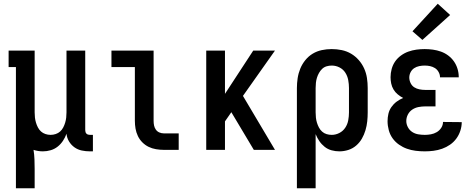

<svg xmlns="http://www.w3.org/2000/svg" viewBox="-20 -800 2540 1025"><path d="M65 205V-442H26V-530H165V-200Q165 -186 166.5 -172.5Q168 -159 172 -145.5Q176 -132 182.5 -119.5Q189 -107 199 -98Q209 -89 222.5 -84.5Q236 -80 250 -80Q264 -80 277.5 -84.5Q291 -89 301 -98Q311 -107 317.5 -119.5Q324 -132 328 -145.5Q332 -159 333.5 -172.5Q335 -186 335 -200V-530H435V-105Q435 -100 436.5 -95Q438 -90 441.5 -86.5Q445 -83 450 -81.5Q455 -80 460 -80H476V8H460Q438 8 416.5 3.5Q395 -1 377.5 -13.5Q360 -26 348.5 -45Q337 -64 335 -86Q328 -66 316 -48Q304 -30 287.5 -17Q271 -4 250.5 2Q230 8 209 8Q196 8 183.5 6Q171 4 159 0Q163 25 164 51Q165 77 165 102V205Z M854 0Q834 0 813 -3.5Q792 -7 773.5 -16Q755 -25 740 -40Q725 -55 716 -74Q707 -93 703.5 -113.5Q700 -134 700 -155V-442H575V-530H800V-155Q800 -142 802.5 -130Q805 -118 812 -108Q819 -98 830.5 -93Q842 -88 854 -88H934V0Z M1081 0V-530H1181V-299L1332 -530H1448L1277 -288L1448 0H1335L1215 -201L1181 -152V0Z M1565 205V-330Q1565 -356 1569 -382.5Q1573 -409 1583 -433.5Q1593 -458 1610 -479Q1627 -500 1649.5 -513.5Q1672 -527 1698 -532.5Q1724 -538 1751 -538Q1778 -538 1804.5 -532.5Q1831 -527 1854 -513.5Q1877 -500 1895 -479.5Q1913 -459 1924 -434.5Q1935 -410 1939 -383.5Q1943 -357 1943 -330V-200Q1943 -176 1940.5 -152Q1938 -128 1931 -104.5Q1924 -81 1912 -60Q1900 -39 1881.5 -23Q1863 -7 1839.5 0.5Q1816 8 1792 8Q1771 8 1750.5 2.5Q1730 -3 1713.5 -16Q1697 -29 1685 -46.5Q1673 -64 1665 -84V205ZM1751 -80Q1772 -80 1791.5 -90Q1811 -100 1823 -118Q1835 -136 1839 -157.5Q1843 -179 1843 -200V-330Q1843 -351 1839 -372.5Q1835 -394 1823.5 -412Q1812 -430 1792.5 -440Q1773 -450 1751 -450Q1737 -450 1723.5 -446Q1710 -442 1700 -432.5Q1690 -423 1683 -410.5Q1676 -398 1672 -385Q1668 -372 1666.5 -358Q1665 -344 1665 -330V-200Q1665 -186 1666.5 -172Q1668 -158 1672 -145Q1676 -132 1682.5 -119.5Q1689 -107 1699.5 -97.5Q1710 -88 1723.5 -84Q1737 -80 1751 -80Z M2248 8Q2223 8 2199 5Q2175 2 2152.5 -6Q2130 -14 2110 -28Q2090 -42 2076 -61.5Q2062 -81 2055.5 -105Q2049 -129 2049 -153Q2049 -173 2053.5 -192.5Q2058 -212 2069.5 -228.5Q2081 -245 2097 -257Q2113 -269 2132 -277Q2117 -285 2103.5 -296Q2090 -307 2081 -322Q2072 -337 2068.5 -354Q2065 -371 2065 -388Q2065 -410 2071 -432Q2077 -454 2089.5 -472Q2102 -490 2120.5 -503.5Q2139 -517 2160 -524.5Q2181 -532 2203 -535Q2225 -538 2247 -538Q2269 -538 2291 -535Q2313 -532 2334 -524.5Q2355 -517 2373 -503.5Q2391 -490 2403.5 -472Q2416 -454 2422.5 -432.5Q2429 -411 2429 -389Q2429 -389 2429 -388.5Q2429 -388 2429 -387H2329Q2329 -387 2329 -387.5Q2329 -388 2329 -388Q2329 -402 2321.5 -415.5Q2314 -429 2302 -436.5Q2290 -444 2276 -447Q2262 -450 2247 -450Q2233 -450 2218 -447Q2203 -444 2191 -436Q2179 -428 2172 -414.5Q2165 -401 2165 -386Q2165 -371 2172 -356.5Q2179 -342 2191.5 -334Q2204 -326 2219.5 -323Q2235 -320 2250 -320H2305V-232H2250Q2232 -232 2214 -228.5Q2196 -225 2181 -215Q2166 -205 2157.5 -188.5Q2149 -172 2149 -154Q2149 -137 2157.5 -121Q2166 -105 2180.5 -95.5Q2195 -86 2212.5 -83Q2230 -80 2248 -80Q2264 -80 2280.5 -83Q2297 -86 2311.5 -94.5Q2326 -103 2335.5 -117.5Q2345 -132 2345 -149L2445 -148Q2445 -125 2437.5 -102Q2430 -79 2416 -60Q2402 -41 2382.5 -27.5Q2363 -14 2340.5 -6Q2318 2 2294.5 5Q2271 8 2248 8ZM2235 -587 2182 -633 2317 -780 2383 -720Z"/></svg>

Font: Iosevka Slab Semibold
Style: Regular
Weight: 600
Monospace: yes
Designer: Belleve Invis
Foundry: Belleve Invis
Version: Version 11.1.1; ttfautohint (v1.8.3)